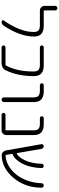

<svg xmlns="http://www.w3.org/2000/svg" viewBox="805 -1560 733 2383"><g transform="rotate(90 1171.5 -368.5)"><path d="M300.8 -544.9Q433.6 -544.9 433.6 -424.8Q433.6 -252 298.8 -47.9Q280.3 -21.5 248 -21.5Q238.3 -21.5 233.4 -30.3Q228.5 -39.1 234.4 -47.9Q377 -254.9 377 -421.9Q377 -461.9 357.9 -479.5Q338.9 -497.1 292 -497.1H110.4Q86.9 -497.1 69.8 -514.2Q52.7 -531.2 52.7 -554.7V-686.5Q52.7 -698.2 61 -706.5Q69.3 -714.8 81.1 -714.8Q92.8 -714.8 101.1 -706.5Q109.4 -698.2 109.4 -686.5V-552.7Q109.4 -544.9 117.2 -544.9Z M792 -544.9Q924.8 -544.9 924.8 -424.8Q924.8 -219.7 851.6 -71.3Q839.8 -47.9 816.4 -34.7Q793 -21.5 765.6 -21.5H568.4Q558.6 -21.5 551.3 -28.8Q543.9 -36.1 543.9 -45.9Q543.9 -55.7 551.3 -63Q558.6 -70.3 568.4 -70.3H782.2Q790 -70.3 793.9 -77.1Q867.2 -212.9 867.2 -416Q867.2 -418 867.2 -420.9Q867.2 -461.9 847.7 -479.5Q828.1 -497.1 782.2 -497.1H567.4Q557.6 -497.1 550.8 -503.9Q543.9 -510.7 543.9 -521Q543.9 -531.2 550.8 -538.1Q557.6 -544.9 567.4 -544.9Z M1038.1 -497.1Q1027.3 -497.1 1020.5 -503.9Q1013.7 -510.7 1013.7 -521Q1013.7 -531.2 1020.5 -538.1Q1027.3 -544.9 1038.1 -544.9H1114.3Q1246.1 -544.9 1247.1 -424.8V-50.8Q1247.1 -39.1 1238.3 -30.3Q1229.5 -21.5 1217.8 -21.5Q1206.1 -21.5 1197.3 -30.3Q1188.5 -39.1 1188.5 -50.8V-420.9Q1188.5 -461.9 1169.4 -479.5Q1150.4 -497.1 1104.5 -497.1Z M1597.7 -420.9Q1597.7 -461.9 1579.1 -479.5Q1560.5 -497.1 1513.7 -497.1H1447.3Q1436.5 -497.1 1429.7 -503.9Q1422.9 -510.7 1422.9 -521Q1422.9 -531.2 1429.7 -538.1Q1436.5 -544.9 1447.3 -544.9H1523.4Q1656.2 -544.9 1656.2 -424.8V-79.1Q1656.2 -55.7 1639.2 -38.6Q1622.1 -21.5 1598.6 -21.5H1405.3Q1395.5 -21.5 1388.2 -28.8Q1380.9 -36.1 1380.9 -45.9Q1380.9 -55.7 1388.2 -63Q1395.5 -70.3 1405.3 -70.3H1589.8Q1597.7 -70.3 1597.7 -78.1Z M2301.8 -537.1Q2309.6 -529.3 2309.6 -518.6Q2309.6 -313.5 2186.5 -168Q2071.3 -31.2 1914.1 -22.5Q1912.1 -22.5 1910.2 -22.5Q1887.7 -22.5 1870.1 -37.1Q1850.6 -52.7 1846.7 -78.1L1769.5 -515.6Q1767.6 -527.3 1774.9 -536.1Q1782.2 -544.9 1793.9 -544.9Q1806.6 -544.9 1816.4 -536.6Q1826.2 -528.3 1828.1 -515.6L1879.9 -214.8Q1880.9 -208 1887.7 -210.9Q1930.7 -229.5 1969.7 -312.5Q2008.8 -392.6 2012.7 -518.6Q2012.7 -529.3 2020.5 -537.1Q2028.3 -544.9 2039.6 -544.9Q2050.8 -544.9 2058.6 -537.1Q2066.4 -529.3 2066.4 -518.6Q2061.5 -377 2011.7 -281.2Q1960 -181.6 1896.5 -160.2Q1889.6 -158.2 1890.6 -151.4L1902.3 -78.1Q1903.3 -71.3 1910.2 -71.3Q1970.7 -73.2 2030.3 -105.5Q2092.8 -139.6 2142.6 -199.2Q2192.4 -258.8 2223.6 -348.6Q2251 -426.8 2253.9 -517.6Q2254.9 -529.3 2262.7 -537.1Q2270.5 -544.9 2282.2 -544.9Q2293.9 -544.9 2301.8 -537.1Z"/></g></svg>

Font: irohamaru Light
Style: Regular
Weight: 200
Designer: [Source Han Sans]
Ryoko NISHIZUKA  (kana & ideographs); Paul D. Hunt (Latin, Greek & Cyrillic); Wenlong ZHANG  (bopomofo
Version: Version 1.01